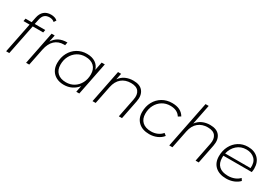

<svg xmlns="http://www.w3.org/2000/svg" viewBox="45 -1691 3784 2641"><g transform="rotate(30 1936.5 -371.0)"><path d="M64 0 160 -479H63L71 -522H168L184 -601Q198 -672 240 -709Q282 -746 351 -746Q381 -746 408.5 -737Q436 -728 452 -711L428 -675Q399 -703 350 -703Q301 -703 272 -677Q243 -651 232 -594L217 -522H384L376 -479H210L114 0Z M381 0 485 -522H534L512 -412Q547 -469 601 -497.5Q655 -526 734 -526L725 -477Q721 -477 717.5 -477.5Q714 -478 709 -478Q620 -478 563 -425Q506 -372 485 -268L431 0Z M978 4Q911 4 860 -22.5Q809 -49 781 -97.5Q753 -146 753 -213Q753 -303 791 -374Q829 -445 896 -485.5Q963 -526 1048 -526Q1129 -526 1182 -491Q1235 -456 1254 -392L1280 -522H1330L1226 0H1178L1198 -101Q1160 -52 1104 -24Q1048 4 978 4ZM988 -41Q1059 -41 1114 -75Q1169 -109 1201 -169Q1233 -229 1233 -306Q1233 -389 1184.5 -435Q1136 -481 1048 -481Q977 -481 922 -446.5Q867 -412 835 -352Q803 -292 803 -216Q803 -133 851.5 -87Q900 -41 988 -41Z M1785 -526Q1891 -526 1937.5 -465Q1984 -404 1964 -302L1904 0H1854L1914 -302Q1931 -385 1895.5 -433Q1860 -481 1772 -481Q1683 -481 1623 -431.5Q1563 -382 1543 -284L1486 0H1436L1540 -522H1589L1569 -423Q1607 -476 1662.5 -501Q1718 -526 1785 -526Z M2336 4Q2227 4 2164 -55Q2101 -114 2101 -213Q2101 -303 2139.5 -374Q2178 -445 2246 -485.5Q2314 -526 2401 -526Q2543 -526 2599 -428L2558 -403Q2510 -481 2398 -481Q2326 -481 2270.5 -446.5Q2215 -412 2183 -352Q2151 -292 2151 -216Q2151 -133 2200 -87Q2249 -41 2340 -41Q2392 -41 2437.5 -60.5Q2483 -80 2513 -117L2548 -89Q2514 -45 2457.5 -20.5Q2401 4 2336 4Z M3004 -526Q3110 -526 3156.5 -465Q3203 -404 3183 -302L3123 0H3073L3133 -302Q3150 -385 3114.5 -433Q3079 -481 2991 -481Q2902 -481 2842 -431.5Q2782 -382 2762 -284L2705 0H2655L2803 -742H2853L2790 -426Q2829 -478 2883.5 -502Q2938 -526 3004 -526Z M3558 4Q3447 4 3383.5 -54Q3320 -112 3320 -215Q3320 -304 3357 -374.5Q3394 -445 3458.5 -485.5Q3523 -526 3605 -526Q3707 -526 3767 -468Q3827 -410 3827 -308Q3827 -279 3821 -250H3370Q3369 -234 3369 -217Q3369 -132 3418 -86.5Q3467 -41 3562 -41Q3617 -41 3664 -59.5Q3711 -78 3741 -111L3764 -76Q3730 -39 3675.5 -17.5Q3621 4 3558 4ZM3376 -289H3779Q3788 -383 3738 -433Q3688 -483 3604 -483Q3518 -483 3457 -429.5Q3396 -376 3376 -289Z"/></g></svg>

Font: Montserrat Light
Style: Italic
Weight: 300
Italic angle: -11.3°
Designer: Julieta Ulanovsky
Foundry: Julieta Ulanovsky
Version: Version 9.000; ttfautohint (v1.8.4.7-5d5b)